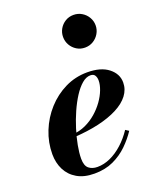

<svg xmlns="http://www.w3.org/2000/svg" viewBox="-142 -845 781 943"><g transform="rotate(-20 248.5 -374.0)"><path d="M188.3 10Q134 10 97.8 -11.3Q61.5 -32.5 43.2 -68.8Q25 -105 25 -150Q25 -211.5 48 -268.9Q71 -326.3 111.9 -371.6Q152.8 -417 206.9 -443.5Q261 -470 323 -470Q394 -470 433.4 -439Q472.8 -408 472.8 -363Q472.8 -326.5 450 -296.6Q427.3 -266.7 385 -244.9Q342.8 -223 284.3 -209.6Q225.8 -196.2 153.8 -192.2V-207.7Q189 -210 220.8 -224.6Q252.5 -239.3 278.4 -261.8Q304.3 -284.3 323.3 -310.9Q342.3 -337.5 352.5 -364.3Q362.8 -391 362.8 -413.5Q362.8 -428.8 356.1 -439.8Q349.5 -450.8 332.8 -450.8Q310.5 -450.8 288.5 -432Q266.5 -413.2 246.1 -381.6Q225.8 -350 208.4 -310.9Q191 -271.7 178 -230.1Q165 -188.5 157.8 -149.7Q150.5 -111 150.5 -81Q150.5 -44.5 167.9 -30.1Q185.3 -15.8 212.8 -15.8Q246.8 -15.8 280.8 -31.2Q314.8 -46.7 345.9 -74.9Q377 -103 402 -140.5L419.3 -129.3Q396 -94 363.4 -62.1Q330.8 -30.3 287.5 -10.1Q244.3 10 188.3 10ZM356 -587.5Q332 -587.5 312.9 -599.4Q293.8 -611.2 282.6 -630.7Q271.5 -650.2 271.5 -673Q271.5 -695.7 282.6 -715.1Q293.8 -734.5 312.9 -746.2Q332 -758 356 -758Q380 -758 399.4 -746.2Q418.8 -734.5 430.1 -715.1Q441.5 -695.7 441.5 -673Q441.5 -650.2 430.1 -630.7Q418.8 -611.2 399.4 -599.4Q380 -587.5 356 -587.5Z"/></g></svg>

Font: Bodoni Moda
Style: Italic
Weight: 400
Italic angle: -13°
Designer: Owen Earl
Foundry: indestructible type
Version: Version 2.005